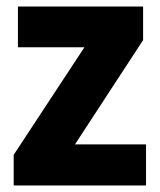

<svg xmlns="http://www.w3.org/2000/svg" viewBox="-20 -569 492 589"><path d="M428 0H22V-94L239 -424H35V-549H419V-446L210 -126H428Z"/></svg>

Font: Noto Sans Kannada SemiCondensed ExtraBold
Style: Regular
Weight: 800
Width: 4
Designer: Jelle Bosma - Monotype Design Team
Foundry: Monotype Imaging Inc.
Version: Version 2.005; ttfautohint (v1.8.4.7-5d5b)